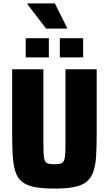

<svg xmlns="http://www.w3.org/2000/svg" viewBox="-20 -1092 634 1120"><path d="M297 8Q227 8 181.5 -1Q136 -10 109.5 -31Q83 -52 70.5 -88.5Q58 -125 54.5 -179.5Q51 -234 51 -310V-688H233V-269Q233 -222 234.5 -195Q236 -168 241.5 -155Q247 -142 260.5 -138Q274 -134 297 -134Q321 -134 334 -138Q347 -142 353 -155Q359 -168 360.5 -195Q362 -222 362 -269V-688H544V-310Q544 -234 540.5 -179.5Q537 -125 524 -89Q511 -53 484.5 -31.5Q458 -10 412.5 -1Q367 8 297 8ZM130 -757V-869H265V-757ZM329 -757V-869H465V-757ZM249 -925 141 -1066V-1072H300L371 -930V-925Z"/></svg>

Font: Saira SemiCondensed ExtraBold
Style: Regular
Weight: 800
Width: 4
Designer: Hector Gatti with collaboration of the Omnibus-Type team
Foundry: Omnibus-Type
Version: Version 1.101